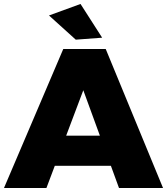

<svg xmlns="http://www.w3.org/2000/svg" viewBox="-28 -948 842 968"><path d="M291 -701H505L794 0H572L392 -493L206 0H-8ZM183 -264H588V-112H183ZM378 -928 487 -758 354 -748 219 -870Z"/></svg>

Font: Alexandria ExtraBold
Style: Regular
Weight: 800
Designer: Mohamed Gaber
Foundry: Kief Type Foundry
Version: Version 5.100